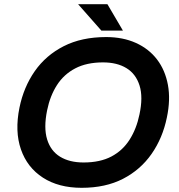

<svg xmlns="http://www.w3.org/2000/svg" viewBox="-20 -887 853 917"><path d="M370 10Q260 10 185 -38.5Q110 -87 80 -173.5Q50 -260 73 -373Q93 -471 146 -547Q199 -623 284.5 -666.5Q370 -710 487 -710Q567 -710 629 -682Q691 -654 730 -603Q769 -552 782 -481.5Q795 -411 777 -326Q757 -228 704 -152Q651 -76 567.5 -33Q484 10 370 10ZM379 -111Q458 -111 512 -139.5Q566 -168 599 -220Q632 -272 646 -340Q664 -423 646.5 -478.5Q629 -534 584 -561.5Q539 -589 472 -589Q394 -589 339.5 -560.5Q285 -532 252 -480.5Q219 -429 205 -360Q188 -277 205 -221.5Q222 -166 267 -138.5Q312 -111 379 -111ZM567 -741H464L353 -867H493Z"/></svg>

Font: REM Medium Medium
Style: Italic
Weight: 500
Italic angle: -11°
Version: Version 1.005;gftools[0.9.28]